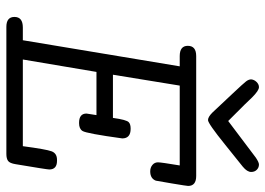

<svg xmlns="http://www.w3.org/2000/svg" viewBox="-138 -716 853 618"><g transform="rotate(90 289.0 -406.5)"><path d="M34 -26Q34 -53 68 -53H109L193 -558H160Q127 -558 127 -584Q127 -611 160 -611H546Q578 -611 578 -585Q578 -581 570 -533Q562 -485 561 -481Q554 -463 531 -463Q519 -463 510.5 -470Q502 -477 502 -488Q502 -498 512 -558H255L220 -343H359Q365 -387 373 -394Q379 -400 394 -400Q425 -400 425 -373Q409 -257 401 -245Q394 -234 376 -234H375Q345 -234 345 -258Q345 -260 350 -290H211L171 -53H450Q460 -128 466.5 -145.5Q473 -163 494 -163H497Q525 -163 525 -138Q525 -131 508 -30Q505 -11 497.5 -5.5Q490 0 475 0H66Q34 0 34 -26ZM235 -788Q236 -798 243.5 -805.5Q251 -813 260 -813Q271 -813 293 -791Q299 -785 317 -766Q347 -736 369 -714L487 -803Q502 -813 509 -813Q519 -813 526 -806Q533 -799 533 -788Q533 -775 516 -761Q487 -738 445 -704Q377 -649 366 -649Q356 -649 342 -663Q315 -692 280 -729Q248 -763 241.5 -771.5Q235 -780 235 -788Z"/></g></svg>

Font: CMU Typewriter Text
Style: LightOblique
Weight: 200
Italic angle: -9.46001°
Version: Version 0.7.0